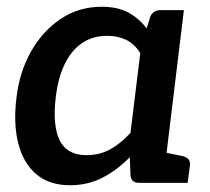

<svg xmlns="http://www.w3.org/2000/svg" viewBox="-20 -541 622 568"><path d="M187 7Q126 7 87.5 -25.5Q49 -58 34 -117Q19 -176 29 -254Q38 -329 72 -389Q106 -449 159.5 -485Q213 -521 281 -521Q328 -521 359.5 -504Q391 -487 414 -457L424 -490Q432 -511 455 -511H524L462 0H392Q368 0 366 -22L364 -76Q327 -38 283.5 -15.5Q240 7 187 7ZM236 -82Q275 -82 306.5 -99.5Q338 -117 366 -148L395 -384Q377 -412 352.5 -423.5Q328 -435 297 -435Q255 -435 223.5 -414Q192 -393 172 -352.5Q152 -312 145 -254Q135 -170 156.5 -126Q178 -82 236 -82ZM435 0 458 -92 521 -79Q532 -76 537.5 -70Q543 -64 542 -52L535 0Z"/></svg>

Font: Aleo SemiBold
Style: Italic
Weight: 600
Italic angle: -7°
Designer: Alessio Laiso
Foundry: Alessio Laiso
Version: Version 2.001;gftools[0.9.29]